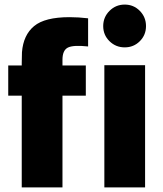

<svg xmlns="http://www.w3.org/2000/svg" viewBox="-20 -819 711 839"><path d="M284 -744Q323 -744 365 -739V-616Q300 -623 276.5 -611Q253 -599 253 -558V-533H355V-401H253V0H75V-401H16V-533H75V-544Q75 -573 76 -591Q82 -666 129 -705Q176 -744 284 -744ZM458.5 -639Q431 -666 431 -705Q431 -744 458.5 -771.5Q486 -799 525 -799Q564 -799 591 -771.5Q618 -744 618 -705Q618 -666 591 -639Q564 -612 525 -612Q486 -612 458.5 -639ZM436 0V-534H614V0Z"/></svg>

Font: Nacelle Heavy
Style: Regular
Weight: 800
Designer: Sora Sagano
Foundry: Sora Sagano
Version: Version 1.000;FEAKit 1.0